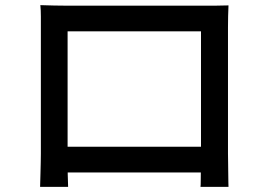

<svg xmlns="http://www.w3.org/2000/svg" viewBox="-20 -716 1040 747"><path d="M137 -696Q168 -695 191.5 -694.5Q215 -694 234 -694Q247 -694 280 -694Q313 -694 358 -694Q403 -694 454.5 -694Q506 -694 558 -694Q610 -694 654.5 -694Q699 -694 731.5 -694Q764 -694 777 -694Q794 -694 819.5 -694Q845 -694 869 -695Q868 -675 867.5 -652.5Q867 -630 867 -609Q867 -598 867 -568.5Q867 -539 867 -497.5Q867 -456 867 -408.5Q867 -361 867 -314Q867 -267 867 -226Q867 -185 867 -156.5Q867 -128 867 -118Q867 -105 867.5 -84.5Q868 -64 868 -43Q868 -22 868.5 -7Q869 8 869 11H760Q761 7 761 -13Q761 -33 761.5 -60Q762 -87 762 -110Q762 -120 762 -151Q762 -182 762 -226Q762 -270 762 -320Q762 -370 762 -418.5Q762 -467 762 -506.5Q762 -546 762 -570Q762 -594 762 -594H243Q243 -594 243 -570.5Q243 -547 243 -507Q243 -467 243 -419Q243 -371 243 -321Q243 -271 243 -227Q243 -183 243 -152Q243 -121 243 -110Q243 -96 243 -76.5Q243 -57 243.5 -38.5Q244 -20 244.5 -6Q245 8 245 11H136Q136 8 136.5 -7Q137 -22 137.5 -42Q138 -62 138.5 -82.5Q139 -103 139 -118Q139 -129 139 -158Q139 -187 139 -228.5Q139 -270 139 -317.5Q139 -365 139 -412Q139 -459 139 -500Q139 -541 139 -570Q139 -599 139 -609Q139 -628 139 -652Q139 -676 137 -696ZM802 -145V-45H192V-145Z"/></svg>

Font: Noto Sans JP Thin Medium
Style: Regular
Weight: 500
Version: Version 2.004-H2;hotconv 1.0.118;makeotfexe 2.5.65603